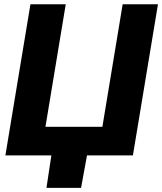

<svg xmlns="http://www.w3.org/2000/svg" viewBox="-20 -748 780 924"><path d="M619.6 0H5.9L126.5 -727.5H296.4L198.7 -137.7H472.7L570.3 -727.5H740.2ZM203.6 156.2 231.9 -31.2H404.3L370.1 156.2Z"/></svg>

Font: Inter 28pt ExtraBold
Style: Italic
Weight: 800
Italic angle: -9.3988°
Designer: Rasmus Andersson
Foundry: rsms
Version: Version 4.001;git-66647c0bb